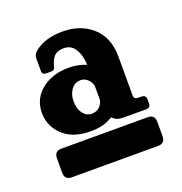

<svg xmlns="http://www.w3.org/2000/svg" viewBox="-84 -821 524 553"><g transform="rotate(-20 178.0 -545.0)"><path d="M164.1 -747.1Q217.8 -747.1 252.9 -716.8Q290.5 -684.6 291 -625.5V-505.4Q291 -493.2 303.2 -493.2H313.5Q327.6 -493.2 327.6 -480V-467.3Q327.6 -454.1 313.5 -454.1H242.2Q222.7 -454.1 211.4 -467.3Q204.1 -462.4 195.3 -458.5Q174.8 -449.2 143.1 -449.2Q93.8 -449.2 64.9 -472.2Q28.3 -501.5 28.3 -546.9Q28.3 -592.3 65.4 -619.6Q97.7 -643.1 145 -643.1Q173.8 -643.1 198.2 -632.8Q197.3 -666 182.1 -686Q170.9 -700.7 150.9 -700.7Q127.4 -700.7 117.7 -686Q110.4 -675.3 106.4 -658.7Q104.5 -649.9 94.7 -649.9H79.6Q66.9 -649.9 66.9 -660.6V-699.7Q66.9 -711.9 76.7 -720.2Q108.4 -747.1 164.1 -747.1ZM165 -597.7Q149.4 -597.7 139.6 -586.9Q125.5 -571.3 125.5 -546.6Q125.5 -522 138.7 -506.8Q148.4 -495.6 163.6 -495.6Q178.7 -495.6 189 -506.8Q196.3 -515.1 198.2 -524.9V-567.4Q195.8 -580.1 187.5 -587.9Q177.7 -597.7 165 -597.7ZM45.9 -431.2H310.5Q332 -431.2 332 -409.2V-365.2Q332 -343.3 310.5 -343.3H45.9Q24.4 -343.3 24.4 -365.2V-409.2Q24.4 -431.2 45.9 -431.2Z"/></g></svg>

Font: Simply Serif
Style: Bold
Weight: 700
Designer: Wojciech Kalinowski "wmk69" (wmk69@o2.pl)
Foundry: Wojciech Kalinowski "wmk69" (wmk69@o2.pl)
Version: Version 1.0.0; 2022-02-18